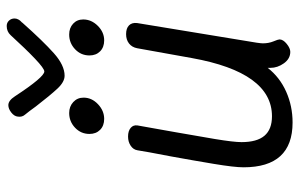

<svg xmlns="http://www.w3.org/2000/svg" viewBox="-184 -730 914 587"><g transform="rotate(-90 273.5 -437.0)"><path d="M436 -110Q434 -96 434 -91Q434 -73 440 -58.5Q446 -44 446 -40Q446 -29 432.5 -18Q419 -7 408 -7Q387 -7 373 -26.5Q359 -46 359 -68V-76Q330 -39 286 -19.5Q242 0 192 0Q55 0 55 -150Q55 -178 65.5 -241Q76 -304 88 -370Q104 -453 107 -474Q109 -487 121 -495Q133 -503 149 -503Q166 -503 175.5 -495Q185 -487 183 -474Q177 -439 171.5 -409.5Q166 -380 162 -356Q151 -295 141.5 -237.5Q132 -180 132 -156Q132 -109 151.5 -86Q171 -63 211 -63Q345 -63 389 -308L419 -475Q422 -491 433.5 -500Q445 -509 462 -509Q480 -509 489 -500Q498 -491 496 -475ZM157 -621Q157 -647 176 -665Q195 -683 221 -683Q241 -683 254.5 -670.5Q268 -658 268 -639Q268 -614 248 -595Q228 -576 203 -576Q182 -576 169.5 -588.5Q157 -601 157 -621ZM397 -621Q397 -647 416 -665Q435 -683 461 -683Q481 -683 494 -671Q507 -659 507 -640Q507 -615 487.5 -595.5Q468 -576 443 -576Q422 -576 409.5 -588.5Q397 -601 397 -621ZM510 -850Q510 -844 507 -838.5Q504 -833 501 -830.5Q498 -828 497 -826Q441 -763 404 -730Q367 -697 335 -697Q316 -697 295.5 -719Q275 -741 241 -785Q226 -806 216 -818Q208 -827 210 -840Q211 -851 222.5 -860Q234 -869 245 -869Q259 -869 272 -849Q331 -759 348 -759Q357 -759 387 -787.5Q417 -816 459 -862Q470 -874 487 -874Q497 -874 503.5 -867Q510 -860 510 -850Z"/></g></svg>

Font: Mali
Style: Italic
Weight: 400
Italic angle: -10°
Version: Version 1.000; ttfautohint (v1.6)